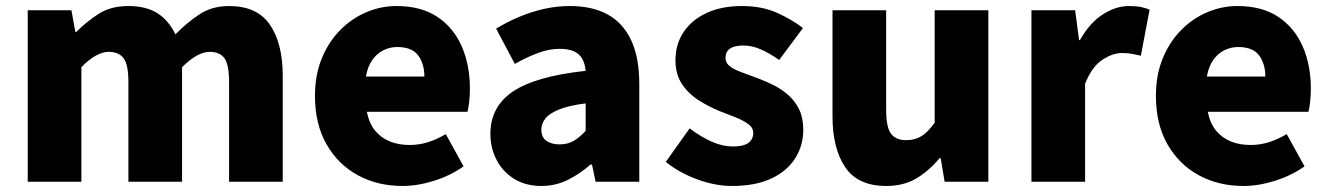

<svg xmlns="http://www.w3.org/2000/svg" viewBox="-20 -603 4411 637"><path d="M72 0V-569H217L230 -497H233Q268 -532 308 -557.5Q348 -583 406 -583Q465 -583 502.5 -559Q540 -535 562 -489Q599 -527 641 -555Q683 -583 740 -583Q833 -583 875.5 -521Q918 -459 918 -352V0H740V-330Q740 -389 724.5 -410Q709 -431 675 -431Q656 -431 633 -418.5Q610 -406 584 -380V0H406V-330Q406 -389 390 -410Q374 -431 340 -431Q321 -431 298 -418.5Q275 -406 250 -380V0Z M1315 14Q1233 14 1167.5 -21.5Q1102 -57 1063.5 -124Q1025 -191 1025 -285Q1025 -354 1047.5 -409Q1070 -464 1108.5 -503Q1147 -542 1195.5 -562.5Q1244 -583 1295 -583Q1377 -583 1431 -547Q1485 -511 1512 -449Q1539 -387 1539 -309Q1539 -285 1536.5 -264Q1534 -243 1531 -232H1197Q1205 -193 1225 -169Q1245 -145 1274 -133.5Q1303 -122 1339 -122Q1370 -122 1399 -131Q1428 -140 1459 -158L1518 -51Q1474 -20 1419.5 -3Q1365 14 1315 14ZM1194 -349H1388Q1388 -391 1367.5 -419Q1347 -447 1298 -447Q1274 -447 1252.5 -436.5Q1231 -426 1215.5 -404.5Q1200 -383 1194 -349Z M1776 14Q1724 14 1686 -9.5Q1648 -33 1627.5 -72.5Q1607 -112 1607 -159Q1607 -249 1682 -299.5Q1757 -350 1923 -368Q1921 -391 1912 -407.5Q1903 -424 1884.5 -432.5Q1866 -441 1837 -441Q1803 -441 1767 -428Q1731 -415 1688 -391L1626 -508Q1664 -531 1703.5 -547.5Q1743 -564 1785 -573.5Q1827 -583 1871 -583Q1945 -583 1996 -555Q2047 -527 2074 -469.5Q2101 -412 2101 -323V0H1956L1944 -57H1939Q1904 -26 1863.5 -6Q1823 14 1776 14ZM1837 -124Q1864 -124 1884 -136Q1904 -148 1923 -169V-260Q1868 -253 1835.5 -240Q1803 -227 1789.5 -210Q1776 -193 1776 -173Q1776 -148 1792.5 -136Q1809 -124 1837 -124Z M2408 14Q2353 14 2293 -8Q2233 -30 2189 -66L2268 -177Q2307 -148 2342.5 -132.5Q2378 -117 2412 -117Q2447 -117 2463 -129Q2479 -141 2479 -162Q2479 -179 2463 -191Q2447 -203 2421 -213.5Q2395 -224 2366 -235Q2332 -249 2298.5 -270Q2265 -291 2243 -323.5Q2221 -356 2221 -403Q2221 -457 2248.5 -497.5Q2276 -538 2325.5 -560.5Q2375 -583 2441 -583Q2508 -583 2558 -560.5Q2608 -538 2644 -510L2565 -404Q2534 -426 2504.5 -439Q2475 -452 2447 -452Q2416 -452 2401.5 -441.5Q2387 -431 2387 -411Q2387 -394 2401.5 -383Q2416 -372 2441 -363Q2466 -354 2495 -343Q2522 -333 2548.5 -319.5Q2575 -306 2597 -286Q2619 -266 2632 -238.5Q2645 -211 2645 -172Q2645 -120 2618 -77.5Q2591 -35 2538.5 -10.5Q2486 14 2408 14Z M2920 14Q2826 14 2784 -48.5Q2742 -111 2742 -217V-569H2920V-239Q2920 -181 2936 -159.5Q2952 -138 2986 -138Q3016 -138 3037.5 -151.5Q3059 -165 3081 -196V-569H3259V0H3114L3101 -78H3097Q3062 -36 3020 -11Q2978 14 2920 14Z M3402 0V-569H3547L3560 -470H3563Q3595 -527 3638.5 -555Q3682 -583 3725 -583Q3751 -583 3766.5 -579.5Q3782 -576 3794 -571L3765 -418Q3749 -422 3735 -424.5Q3721 -427 3702 -427Q3671 -427 3636.5 -404Q3602 -381 3580 -325V0Z M4105 14Q4023 14 3957.5 -21.5Q3892 -57 3853.5 -124Q3815 -191 3815 -285Q3815 -354 3837.5 -409Q3860 -464 3898.5 -503Q3937 -542 3985.5 -562.5Q4034 -583 4085 -583Q4167 -583 4221 -547Q4275 -511 4302 -449Q4329 -387 4329 -309Q4329 -285 4326.5 -264Q4324 -243 4321 -232H3987Q3995 -193 4015 -169Q4035 -145 4064 -133.5Q4093 -122 4129 -122Q4160 -122 4189 -131Q4218 -140 4249 -158L4308 -51Q4264 -20 4209.5 -3Q4155 14 4105 14ZM3984 -349H4178Q4178 -391 4157.5 -419Q4137 -447 4088 -447Q4064 -447 4042.5 -436.5Q4021 -426 4005.5 -404.5Q3990 -383 3984 -349Z"/></svg>

Font: Noto Sans JP Thin Black
Style: Regular
Weight: 900
Version: Version 2.004-H2;hotconv 1.0.118;makeotfexe 2.5.65603